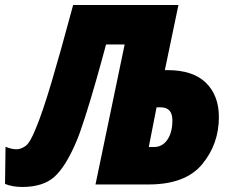

<svg xmlns="http://www.w3.org/2000/svg" viewBox="-62 -734 924 764"><path d="M242 -171Q255 -201 276.5 -268Q298 -335 320.5 -414Q343 -493 360 -557H434L318 0H529Q676 0 742.5 -80.5Q809 -161 809 -268Q809 -354 757.5 -404.5Q706 -455 604 -455H594L648 -714H229Q178 -524 142.5 -405Q107 -286 81 -224Q58 -166 39.5 -153Q21 -140 4 -140Q-16 -140 -40 -150L-42 -2Q-11 10 26 10Q109 10 154 -30Q199 -70 242 -171ZM561 -307H577Q624 -307 624 -255Q624 -207 604 -178Q584 -149 551 -149H530Z"/></svg>

Font: Noto Sans Display SemiCondensed Black
Style: Italic
Weight: 900
Width: 4
Designer: Monotype Design team
Foundry: Monotype Imaging Inc.
Version: 1.000